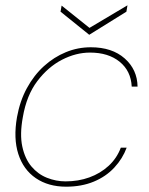

<svg xmlns="http://www.w3.org/2000/svg" viewBox="-20 -691 562 723"><path d="M229 12Q162 12 115 -20Q68 -52 49 -111Q30 -170 44 -250Q55 -311 81.5 -359.5Q108 -408 145.5 -442Q183 -476 228 -494.5Q273 -513 322 -513Q402 -513 449.5 -471Q497 -429 498 -365H476Q473 -424 430.5 -458.5Q388 -493 319 -493Q266 -493 213.5 -466Q161 -439 120.5 -385.5Q80 -332 66 -250Q54 -185 64 -139Q74 -93 98.5 -64Q123 -35 157 -21.5Q191 -8 227 -8Q275 -8 316.5 -23Q358 -38 389 -66.5Q420 -95 435 -135H457Q442 -94 410.5 -60Q379 -26 333 -7Q287 12 229 12ZM460 -671 456 -647 316 -560 208 -647 212 -670 317 -586Z"/></svg>

Font: DM Sans 18pt Thin
Style: Italic
Weight: 250
Italic angle: -10°
Designer: Colophon Foundry, Jonny Pinhorn
Foundry: Colophon Foundry
Version: Version 4.004;gftools[0.9.30]